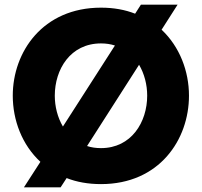

<svg xmlns="http://www.w3.org/2000/svg" viewBox="-20 -783 869 827"><path d="M241 24 267 -16C310 1 360 10 415 10C666 10 794 -181 794 -371C794 -476 754 -582 676 -655L745 -763H587L562 -724C519 -741 470 -750 415 -750C164 -750 35 -559 35 -371C35 -265 75 -159 154 -86L83 24ZM216 -371C216 -484 283 -596 415 -596C437 -596 456 -593 475 -587L251 -238C228 -277 216 -324 216 -371ZM415 -145C393 -145 373 -148 355 -154L579 -504C602 -465 614 -418 614 -371C614 -257 546 -145 415 -145Z"/></svg>

Font: Be Vietnam Pro ExtraBold
Style: Regular
Weight: 800
Designer: Lam Bao, Tony Le, Vietanh Nguyen
Foundry: Yellow Type Foundry
Version: Version 1.002